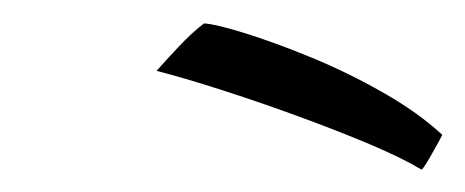

<svg xmlns="http://www.w3.org/2000/svg" viewBox="-20 -714 407 168"><path d="M158.5 -693.5Q168.5 -693 194.2 -685Q220 -677 252.2 -663.8Q284.5 -650.5 315.2 -633Q346 -615.5 367 -596Q364.5 -591 358 -579.5Q351.5 -568 349 -565.5Q332.5 -575.5 303.5 -587.8Q274.5 -600 240.2 -612.5Q206 -625 173.2 -635.5Q140.5 -646 117 -652Q124 -660 136.2 -673Q148.5 -686 158.5 -693.5Z"/></svg>

Font: Grandstander ExtraLight
Style: Italic
Weight: 200
Italic angle: -15°
Designer: Tyler Finck
Foundry: Etcetera Type Co
Version: Version 1.200; ttfautohint (v1.8.3)